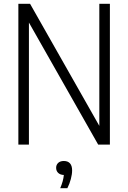

<svg xmlns="http://www.w3.org/2000/svg" viewBox="-20 -760 674 1009"><path d="M502 -740H557.5V0H496L132 -641.5V0H76.5V-740H138L502 -98.5ZM359 135.5Q359 156 352.2 181.2Q345.5 206.5 334 229H296.5Q313 190 315.5 159.5Q297 159 286 148.8Q275 138.5 275 122Q275 106 285.8 96Q296.5 86 315.5 86Q336.5 86 347.8 98.5Q359 111 359 135.5Z"/></svg>

Font: Encode Sans Condensed Light
Style: Regular
Weight: 300
Width: 3
Designer: Multiple Designers
Foundry: Impallari Type
Version: Version 2.000